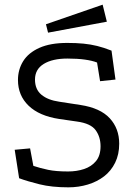

<svg xmlns="http://www.w3.org/2000/svg" viewBox="-20 -788 576 823"><path d="M273 15Q202 15 149.5 2Q97 -11 62 -24L43 -146L109 -152L123 -77Q153 -67 186.5 -60Q220 -53 272 -53Q309 -53 340.5 -63.5Q372 -74 391.5 -97.5Q411 -121 411 -161Q411 -201 390 -230Q369 -259 310 -267L234 -278Q148 -291 102.5 -335Q57 -379 57 -445Q57 -490 79.5 -526Q102 -562 149 -583Q196 -604 268 -604Q307 -604 337.5 -601Q368 -598 396.5 -591Q425 -584 458 -571L475 -447L409 -440L396 -520Q376 -528 344 -532.5Q312 -537 269 -537Q205 -537 167.5 -514Q130 -491 130 -447Q130 -405 157.5 -382Q185 -359 234 -352L325 -338Q410 -325 450.5 -281Q491 -237 491 -172Q491 -126 473.5 -90.5Q456 -55 426 -32Q396 -9 356.5 3Q317 15 273 15ZM420 -768 438 -695 186 -648 177 -684Z"/></svg>

Font: Podkova
Style: Regular
Weight: 400
Designer: Ilya Yudin
Foundry: Cyreal (www.cyreal.org)
Version: Version 2.103